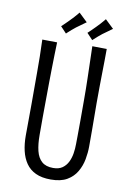

<svg xmlns="http://www.w3.org/2000/svg" viewBox="-96 -926 676 994"><g transform="rotate(10 242.5 -428.5)"><path d="M242 10Q195 10 163 -5Q131 -20 112 -47.5Q93 -75 84.5 -111.5Q76 -148 76 -191Q76 -226 76.5 -269Q77 -312 77 -355Q77 -398 77 -432Q77 -477 77 -520Q77 -563 76.5 -606.5Q76 -650 74 -696L152 -695Q151 -662 150 -625.5Q149 -589 148.5 -553Q148 -517 147.5 -484.5Q147 -452 147 -426Q147 -397 146.5 -365Q146 -333 146 -302.5Q146 -272 146 -247Q146 -222 146 -207Q146 -159 154.5 -124Q163 -89 184.5 -70Q206 -51 244 -51Q274 -51 292.5 -64Q311 -77 321.5 -98Q332 -119 336 -144Q340 -169 340 -194Q340 -204 340.5 -235.5Q341 -267 341 -315Q341 -363 341 -424Q341 -488 339.5 -540.5Q338 -593 337 -634.5Q336 -676 335 -707L411 -706Q411 -673 410.5 -642.5Q410 -612 409.5 -580Q409 -548 408.5 -510Q408 -472 408 -422Q409 -337 409 -276.5Q409 -216 409 -193Q409 -161 402.5 -125.5Q396 -90 378 -59Q360 -28 327.5 -9Q295 10 242 10ZM189 -748 158 -781Q158 -781 163.5 -786Q169 -791 178 -800Q187 -809 197 -819Q207 -829 217 -840Q227 -851 233.5 -859Q240 -867 240 -867L285 -824Q285 -824 276.5 -818Q268 -812 256.5 -803.5Q245 -795 235 -788Q226 -781 215 -771.5Q204 -762 196.5 -755Q189 -748 189 -748ZM329 -738 298 -771Q298 -771 303.5 -776Q309 -781 318 -790Q327 -799 337 -809Q347 -819 357 -830Q367 -841 373.5 -849Q380 -857 380 -857L425 -814Q425 -814 416.5 -808Q408 -802 396.5 -793.5Q385 -785 375 -778Q366 -771 355 -761.5Q344 -752 336.5 -745Q329 -738 329 -738Z"/></g></svg>

Font: Truculenta
Style: Regular
Weight: 400
Designer: Ivan Castro, Eva Sanz & Omnibus-Type Team
Foundry: Omnibus-Type
Version: Version 1.002